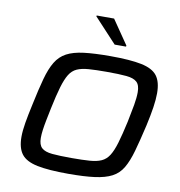

<svg xmlns="http://www.w3.org/2000/svg" viewBox="-97 -1000 1029 1097"><g transform="rotate(10 418.0 -451.5)"><path d="M372 8Q257 8 191.5 -5.5Q126 -19 99 -54Q72 -89 72 -154Q72 -189 80 -236.5Q88 -284 102 -347Q121 -438 138 -500Q155 -562 178.5 -601Q202 -640 240.5 -660.5Q279 -681 340 -688.5Q401 -696 493 -696Q608 -696 673.5 -682.5Q739 -669 765.5 -634Q792 -599 792 -533Q792 -497 785 -450.5Q778 -404 764 -341Q743 -250 725.5 -188Q708 -126 685 -87Q662 -48 623.5 -28Q585 -8 524.5 0Q464 8 372 8ZM376 -84Q438 -84 479.5 -87Q521 -90 547.5 -102Q574 -114 591.5 -141.5Q609 -169 623.5 -218Q638 -267 655 -344Q667 -402 674.5 -445Q682 -488 682 -520Q682 -561 663 -578.5Q644 -596 602 -600Q560 -604 488 -604Q425 -604 383.5 -601Q342 -598 315.5 -586Q289 -574 272 -546.5Q255 -519 240.5 -470Q226 -421 210 -344Q202 -305 195.5 -272.5Q189 -240 185.5 -214Q182 -188 182 -167Q182 -127 201 -109.5Q220 -92 262.5 -88Q305 -84 376 -84ZM505 -765 374 -906 375 -911H476L572 -771L571 -765Z"/></g></svg>

Font: Saira Expanded Medium
Style: Italic
Weight: 500
Width: 7
Italic angle: -12°
Designer: Hector Gatti with collaboration of the Omnibus-Type team
Foundry: Omnibus-Type
Version: Version 1.101